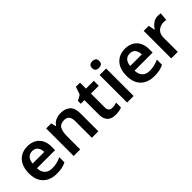

<svg xmlns="http://www.w3.org/2000/svg" viewBox="134 -1711 2679 2679"><g transform="rotate(-45 1473.5 -371.0)"><path d="M299 -553Q373 -553 426 -523.5Q479 -494 507.5 -439Q536 -384 536 -307V-241H179Q181 -169 219.5 -129Q258 -89 327 -89Q379 -89 421 -99Q463 -109 508 -130V-28Q467 -8 424 1Q381 10 321 10Q241 10 179.5 -20.5Q118 -51 83 -113Q48 -175 48 -267Q48 -361 79.5 -424Q111 -487 167.5 -520Q224 -553 299 -553ZM300 -458Q250 -458 219 -426Q188 -394 182 -330H412Q411 -386 384 -422Q357 -458 300 -458Z M955 -553Q1046 -553 1097.5 -505.5Q1149 -458 1149 -354V0H1021V-327Q1021 -388 997 -418.5Q973 -449 922 -449Q847 -449 819 -401Q791 -353 791 -264V0H662V-543H762L780 -472H787Q813 -514 858.5 -533.5Q904 -553 955 -553Z M1519 -93Q1543 -93 1565 -97.5Q1587 -102 1607 -108V-12Q1586 -3 1554 3.5Q1522 10 1486 10Q1439 10 1401.5 -5.5Q1364 -21 1341.5 -59.5Q1319 -98 1319 -166V-445H1247V-501L1327 -546L1367 -661H1448V-543H1602V-445H1448V-167Q1448 -130 1468 -111.5Q1488 -93 1519 -93Z M1845 -543V0H1716V-543ZM1781 -752Q1810 -752 1831 -737.5Q1852 -723 1852 -685Q1852 -648 1831 -633Q1810 -618 1781 -618Q1751 -618 1730.5 -633Q1710 -648 1710 -685Q1710 -723 1730.5 -737.5Q1751 -752 1781 -752Z M2224 -553Q2298 -553 2351 -523.5Q2404 -494 2432.5 -439Q2461 -384 2461 -307V-241H2104Q2106 -169 2144.5 -129Q2183 -89 2252 -89Q2304 -89 2346 -99Q2388 -109 2433 -130V-28Q2392 -8 2349 1Q2306 10 2246 10Q2166 10 2104.5 -20.5Q2043 -51 2008 -113Q1973 -175 1973 -267Q1973 -361 2004.5 -424Q2036 -487 2092.5 -520Q2149 -553 2224 -553ZM2225 -458Q2175 -458 2144 -426Q2113 -394 2107 -330H2337Q2336 -386 2309 -422Q2282 -458 2225 -458Z M2874 -553Q2886 -553 2902 -551.5Q2918 -550 2928 -548L2917 -428Q2908 -430 2894 -431.5Q2880 -433 2869 -433Q2830 -433 2794.5 -416.5Q2759 -400 2737.5 -366.5Q2716 -333 2716 -281V0H2587V-543H2687L2705 -449H2711Q2735 -491 2777 -522Q2819 -553 2874 -553Z"/></g></svg>

Font: Noto Sans Adlam SemiBold
Style: Regular
Weight: 600
Version: Version 3.001